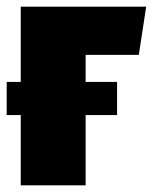

<svg xmlns="http://www.w3.org/2000/svg" viewBox="-20 -554 457 574"><path d="M395 -390H236V-309H330V-210H236V0H42V-210H0V-309H42V-534H417Z"/></svg>

Font: Fira Sans Condensed Black
Style: Regular
Weight: 900
Width: 3
Designer: Carrois Corporate & Edenspiekermann AG
Foundry: Carrois Corporate GbR & Edenspiekermann AG
Version: Version 4.203